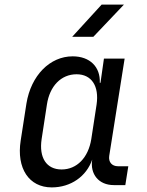

<svg xmlns="http://www.w3.org/2000/svg" viewBox="-20 -805 640 835"><path d="M294 -645H386L519 -785H422ZM205 10C288 10 356 -38 381 -111C371 -48 409 0 475 0H525L538 -82H493C467 -82 451 -100 455 -127L522 -550H432L417 -445H414C417 -514 371 -560 296 -560C197 -560 115 -477 95 -355L70 -194C51 -73 106 10 205 10ZM248 -68C182 -68 149 -119 161 -200L184 -350C196 -431 246 -482 313 -482C378 -482 412 -431 400 -350L377 -200C364 -119 314 -68 248 -68Z"/></svg>

Font: JetBrains Mono
Style: Italic
Weight: 400
Italic angle: -9°
Monospace: yes
Designer: Philipp Nurullin, Konstantin Bulenkov
Foundry: JetBrains
Version: Version 2.305